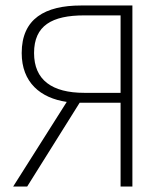

<svg xmlns="http://www.w3.org/2000/svg" viewBox="-20 -679 600 699"><path d="M419 0H462V-659H275C144 -659 59 -611 59 -486C59 -379 127 -322 223 -308L28 0H79L270 -305H419ZM287 -341C169 -341 104 -388 104 -486C104 -586 169 -623 287 -623H419V-341Z"/></svg>

Font: Source Sans Pro Light
Style: Regular
Weight: 300
Designer: Paul D. Hunt
Foundry: Adobe Systems Incorporated
Version: Version 3.006;hotconv 1.0.111;makeotfexe 2.5.65597